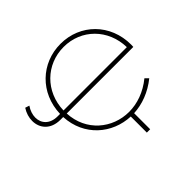

<svg xmlns="http://www.w3.org/2000/svg" viewBox="-195 -942 1344 1344"><g transform="rotate(-45 476.5 -270.5)"><path d="M905 -350C905 -555 754 -704 559 -704C368 -704 216 -561 210 -359H186C109 -359 69 -406 69 -463C69 -492 79 -523 99 -552L68 -562C47 -530 37 -495 37 -462C37 -390 86 -328 183 -328H210C220 -130 372 -3 547 4V163H580V4C664 0 751 -32 828 -94L804 -118C728 -56 643 -27 562 -27C399 -27 254 -144 245 -328H904C905 -335 905 -344 905 -350ZM559 -673C733 -673 867 -540 871 -359H244C249 -541 386 -673 559 -673Z"/></g></svg>

Font: Talent ExtraLight
Style: Regular
Weight: 200
Designer: Mike Powis
Version: Version 1.001;hotconv 1.0.109;makeotfexe 2.5.65596